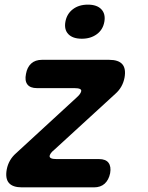

<svg xmlns="http://www.w3.org/2000/svg" viewBox="-20 -808 640 828"><path d="M75 0Q35 0 18.5 -19Q2 -38 9 -77Q13 -98 23 -115.5Q33 -133 49 -147L311 -388Q320 -396 324.5 -402.5Q329 -409 330 -414Q332 -421 324.5 -424.5Q317 -428 300 -428H139Q110 -428 98 -444Q86 -460 92 -489Q97 -518 114.5 -534Q132 -550 161 -550H451Q491 -550 507.5 -531Q524 -512 517 -473Q513 -452 503 -434.5Q493 -417 477 -403L214 -162Q204 -154 199.5 -147.5Q195 -141 194 -136Q193 -129 200.5 -125.5Q208 -122 224 -122H407Q436 -122 448 -106Q460 -90 455 -61Q449 -32 431.5 -16Q414 0 385 0ZM333 -641Q294 -641 275 -660.5Q256 -680 262 -714Q268 -748 294 -768Q320 -788 359 -788Q398 -788 417 -768Q436 -748 430 -714Q424 -680 397.5 -660.5Q371 -641 333 -641Z"/></svg>

Font: Maple Mono
Style: Bold Italic
Weight: 700
Italic angle: -10°
Monospace: yes
Designer: subframe7536
Version: Version 7.000